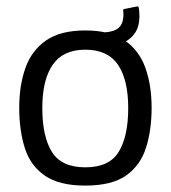

<svg xmlns="http://www.w3.org/2000/svg" viewBox="-20 -573 533 599"><path d="M246 6Q165 6 120 -25Q75 -56 57.5 -111Q40 -166 40 -237Q40 -307 59.5 -361.5Q79 -416 124 -447Q169 -478 246 -478Q324 -478 369 -447Q414 -416 433.5 -361.5Q453 -307 453 -237Q453 -167 435.5 -112Q418 -57 373.5 -25.5Q329 6 246 6ZM246 -51Q321 -51 350.5 -99.5Q380 -148 380 -236Q380 -324 348 -371Q316 -418 246 -418Q177 -418 144.5 -371Q112 -324 112 -236Q112 -147 142 -99Q172 -51 246 -51ZM408 -553Q411 -554 413 -549Q414 -542 414.5 -535Q415 -528 415 -521Q415 -492 402 -471.5Q389 -451 365 -440Q341 -429 306 -427Q302 -427 302 -431V-468Q302 -472 306 -472Q337 -474 350.5 -486.5Q364 -499 365 -523Q365 -527 365 -531.5Q365 -536 364 -540Q364 -544 368 -545Z"/></svg>

Font: Glory Thin
Style: Regular
Weight: 400
Version: Version 1.011